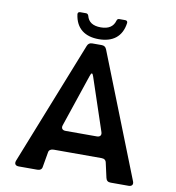

<svg xmlns="http://www.w3.org/2000/svg" viewBox="-107 -1139 1128 1233"><g transform="rotate(10 457.0 -522.0)"><path d="M462 -894C551 -894 612 -936 624 -1028C625 -1038 619 -1044 609 -1044H571C561 -1044 557 -1040 554 -1031C543 -991 512 -971 462 -971C410 -971 380 -991 370 -1031C367 -1039 362 -1044 353 -1044H315C305 -1044 299 -1038 300 -1028C312 -936 373 -894 462 -894ZM99 0H219C236 0 249 -7 251 -24L268 -122C270 -137 283 -145 301 -145H613C631 -145 642 -137 645 -119L666 -25C670 -7 681 0 698 0H815C836 0 846 -13 838 -33L520 -838C514 -853 504 -860 487 -860H427C410 -860 400 -853 394 -838L75 -33C68 -13 76 0 99 0ZM355 -277C334 -277 324 -290 331 -310L446 -651C454 -676 461 -676 469 -651L583 -310C590 -290 580 -277 559 -277Z"/></g></svg>

Font: OpenDyslexic3
Style: Regular
Weight: 400
Designer: Abelardo Gonzalez
Version: Version 3.001;PS 003.001;hotconv 1.0.88;makeotf.lib2.5.64775